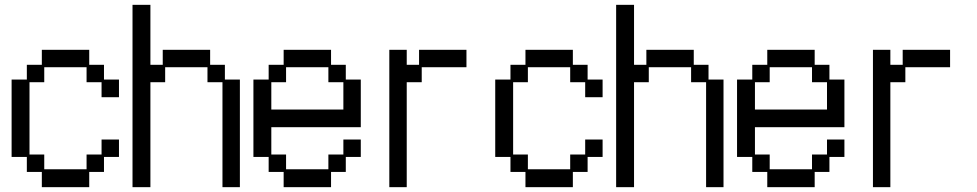

<svg xmlns="http://www.w3.org/2000/svg" viewBox="-20 -746 4040 794"><path d="M91 -97H28V-417H91V-478H153V-540H349V-478H410V-417H472V-344H400V-406H338V-468H163V-406H102V-107H163V-46H338V-107H400V-169H472V-97H410V-35H349V28H153V-35H91Z M528 -726H602V-478H653V-540H849V-478H910V-417H972V28H900V-406H838V-468H663V-406H602V28H528Z M1091 -97H1028V-417H1091V-478H1153V-540H1349V-478H1410V-417H1472V-220H1102V-107H1163V-46H1338V-107H1400V-169H1472V-97H1410V-35H1349V28H1153V-35H1091ZM1400 -293V-406H1338V-468H1163V-406H1102V-293Z M1590 -540H1662V-478H1713V-540H1909V-468H1724V-406H1662V28H1590Z M2091 -97H2028V-417H2091V-478H2153V-540H2349V-478H2410V-417H2472V-344H2400V-406H2338V-468H2163V-406H2102V-107H2163V-46H2338V-107H2400V-169H2472V-97H2410V-35H2349V28H2153V-35H2091Z M2528 -726H2602V-478H2653V-540H2849V-478H2910V-417H2972V28H2900V-406H2838V-468H2663V-406H2602V28H2528Z M3091 -97H3028V-417H3091V-478H3153V-540H3349V-478H3410V-417H3472V-220H3102V-107H3163V-46H3338V-107H3400V-169H3472V-97H3410V-35H3349V28H3153V-35H3091ZM3400 -293V-406H3338V-468H3163V-406H3102V-293Z M3590 -540H3662V-478H3713V-540H3909V-468H3724V-406H3662V28H3590Z"/></svg>

Font: DotGothic16
Style: Regular
Weight: 400
Designer: Fontworks Inc.
Foundry: Fontworks Inc.
Version: Version 1.100